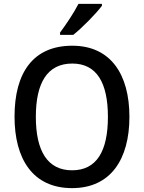

<svg xmlns="http://www.w3.org/2000/svg" viewBox="-20 -961 743 991"><path d="M506 -931V-941H385C362 -896 322 -836 290 -793V-781H358C404 -817 478 -893 506 -931ZM648 -358C648 -576 552 -725 353 -725C152 -725 55 -587 55 -359C55 -142 148 10 352 10C552 10 648 -140 648 -358ZM165 -358C165 -533 224 -633 353 -633C479 -633 537 -534 537 -358C537 -181 479 -82 352 -82C225 -82 165 -182 165 -358Z"/></svg>

Font: Noto Sans Khmer UI SemiCondensed Medium
Style: Regular
Weight: 500
Width: 4
Designer: Danh Hong and the Monotype Design Team
Foundry: Monotype Imaging Inc.
Version: Version 2.002